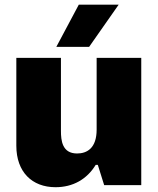

<svg xmlns="http://www.w3.org/2000/svg" viewBox="-20 -780 664 809"><path d="M418.9 0H575.2V-536.1H387.2V-233.9C387.2 -155.3 346.2 -133.3 304.7 -133.3C241.7 -133.3 236.8 -188.5 236.8 -228.5V-536.1H48.8V-166C48.8 -55.7 114.7 8.8 213.9 8.8C287.1 8.8 346.2 -24.4 383.3 -85.4H392.1ZM217.3 -582.5H355.5L480 -760.3H312Z"/></svg>

Font: Wand UI Pro Black
Style: Regular
Weight: 900
Designer: Andreas Faust
Version: Version 1.003;FEAKit 1.0